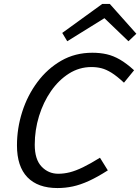

<svg xmlns="http://www.w3.org/2000/svg" viewBox="-20 -937 710 972"><path d="M271 15Q171.5 15 118.7 -39.7Q65.9 -94.4 65.9 -201Q65.9 -287.3 92.4 -370.6Q118.9 -453.9 169.4 -521.6Q219.8 -589.3 290 -629.7Q360.2 -670 447.6 -670Q487 -670 520.5 -662.3Q554 -654.6 587 -635.5Q620 -616.5 658.8 -581.3L607.6 -518.4Q571.5 -552 544.4 -568.8Q517.2 -585.6 493.4 -591.6Q469.6 -597.6 442.9 -597.6Q381.2 -597.6 329 -564.5Q276.9 -531.5 238.1 -475.6Q199.3 -419.7 177.6 -349.3Q155.9 -278.9 155.9 -204.3Q155.9 -129.9 190.5 -93.6Q225 -57.4 274.9 -57.4Q304.1 -57.4 333.8 -64.9Q363.5 -72.5 400.3 -90.3Q437.2 -108.2 486.1 -138.5L525.9 -74.5Q473 -40.6 430 -21Q387 -1.4 348.8 6.8Q310.7 15 271 15ZM295.1 -770.3 497.9 -917.2H525.5L522.9 -853.8L320.5 -728.2ZM670.3 -766.2 630.3 -728.2 499.4 -853.8 508.2 -917.2H535.8Z"/></svg>

Font: Intel One Mono Light
Style: Italic
Weight: 300
Italic angle: -16°
Monospace: yes
Designer: Fred Shallcrass
Foundry: Frere-Jones Type LLC
Version: Version 1.004